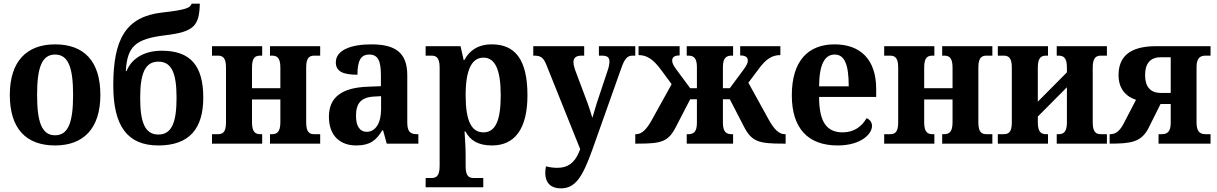

<svg xmlns="http://www.w3.org/2000/svg" viewBox="-20 -790 6695 1056"><path d="M283 10C439 10 532 -83 532 -268C532 -455 441 -546 283 -546C127 -546 34 -453 34 -268C34 -82 124 10 283 10ZM283 -46C210 -46 184 -118 184 -268C184 -418 210 -490 283 -490C356 -490 382 -418 382 -268C382 -118 356 -46 283 -46Z M851 10C1022 10 1098 -83 1098 -253C1098 -428 1028 -511 870 -511C763 -511 700 -460 676 -399H672C680 -534 723 -576 889 -596C1047 -615 1076 -647 1079 -770H1034C1027 -748 1008 -736 871 -721C670 -698 603 -572 603 -320C603 -99 679 10 851 10ZM851 -50C775 -50 751 -122 751 -252C751 -382 776 -451 851 -451C927 -451 951 -382 951 -252C951 -122 927 -50 851 -50Z M1146 0H1422V-52H1413C1388 -52 1366 -59 1366 -117V-243H1522V-117C1522 -59 1499 -52 1474 -52H1465V0H1741V-52H1710C1685 -52 1664 -59 1664 -116V-420C1664 -476 1685 -484 1710 -484H1741V-536H1465V-484H1474C1500 -484 1522 -477 1522 -419V-305H1366V-419C1366 -477 1387 -484 1413 -484H1422V-536H1146V-484H1177C1202 -484 1223 -476 1223 -420V-116C1223 -59 1202 -52 1177 -52H1146Z M1939 10C2012 10 2049 -16 2082 -73H2087L2107 0H2281V-52H2274C2235 -52 2220 -67 2220 -118V-376C2220 -501 2154 -546 2022 -546C1914 -546 1827 -516 1827 -447C1827 -398 1865 -379 1946 -379C1946 -454 1963 -490 2011 -490C2061 -490 2075 -452 2075 -374V-316L2002 -313C1864 -308 1789 -258 1789 -148C1789 -40 1854 10 1939 10ZM1997 -65C1960 -65 1938 -95 1938 -153C1938 -219 1963 -255 2038 -259L2076 -261V-190C2076 -111 2044 -65 1997 -65Z M2321 240H2638V189H2586C2562 189 2541 182 2541 125V61C2541 26 2537 -37 2535 -67H2540C2567 -16 2612 10 2686 10C2811 10 2881 -81 2881 -266C2881 -464 2812 -546 2685 -546C2608 -546 2561 -511 2534 -460H2530L2513 -536H2321V-484H2352C2377 -484 2398 -476 2398 -419V124C2398 182 2376 189 2352 189H2321ZM2639 -62C2574 -62 2541 -123 2541 -266C2541 -407 2575 -473 2639 -473C2703 -473 2734 -407 2734 -266C2734 -125 2704 -62 2639 -62Z M3064 246C3142 246 3182 190 3238 33L3396 -412C3417 -473 3433 -484 3461 -484H3474V-536H3274V-484H3290C3318 -484 3332 -476 3332 -451C3332 -436 3327 -415 3321 -399L3262 -222C3255 -199 3249 -180 3238 -142C3226 -180 3220 -200 3212 -222L3144 -403C3139 -417 3134 -434 3134 -448C3134 -471 3147 -484 3179 -484H3193V-536H2913V-484H2917C2952 -484 2968 -475 2984 -436L3171 30L3165 46C3138 110 3099 133 3046 133C3027 133 3006 131 2983 125C2980 138 2979 150 2979 160C2979 221 3015 246 3064 246Z M3474 0H3487C3619 0 3656 -10 3699 -95L3776 -244H3813V-115C3813 -62 3793 -52 3765 -52H3757V0H4012V-52H4004C3977 -52 3956 -62 3956 -115V-244H3994L4071 -95C4114 -10 4154 0 4287 0H4301V-52H4296C4265 -52 4238 -78 4208 -132L4096 -335L4150 -407C4191 -464 4225 -487 4272 -487V-536H4051V-485C4079 -485 4093 -476 4093 -457C4093 -447 4090 -435 4071 -409L3994 -305H3956V-421C3956 -474 3977 -484 4004 -484H4012V-536H3757V-484H3765C3793 -484 3813 -474 3813 -421V-305H3776L3699 -409C3680 -435 3677 -447 3677 -457C3677 -476 3690 -485 3718 -485V-536H3492V-487C3539 -487 3573 -463 3615 -407L3674 -327L3566 -132C3537 -79 3510 -52 3479 -52H3474Z M4587 10C4715 10 4776 -53 4776 -97C4776 -118 4764 -133 4746 -140C4721 -95 4677 -62 4615 -62C4527 -62 4485 -119 4485 -257H4799V-301C4799 -462 4713 -546 4570 -546C4423 -546 4335 -453 4335 -266C4335 -84 4424 10 4587 10ZM4648 -315H4485C4486 -435 4515 -490 4571 -490C4625 -490 4648 -435 4648 -315Z M4843 0H5119V-52H5110C5085 -52 5063 -59 5063 -117V-243H5219V-117C5219 -59 5196 -52 5171 -52H5162V0H5438V-52H5407C5382 -52 5361 -59 5361 -116V-420C5361 -476 5382 -484 5407 -484H5438V-536H5162V-484H5171C5197 -484 5219 -477 5219 -419V-305H5063V-419C5063 -477 5084 -484 5110 -484H5119V-536H4843V-484H4874C4899 -484 4920 -476 4920 -420V-116C4920 -59 4899 -52 4874 -52H4843Z M5468 0H5744V-52H5735C5710 -52 5688 -59 5688 -117V-149L5848 -310V-117C5848 -59 5826 -52 5800 -52H5792V0H6068V-52H6036C6012 -52 5990 -59 5990 -116V-420C5990 -476 6012 -484 6036 -484H6068V-536H5792V-484H5800C5826 -484 5848 -477 5848 -419V-392L5688 -231V-419C5688 -477 5710 -484 5735 -484H5744V-536H5468V-484H5499C5524 -484 5545 -476 5545 -420V-116C5545 -59 5524 -52 5499 -52H5468Z M6083 0C6198 0 6257 -7 6297 -86L6363 -218H6419V-115C6419 -62 6397 -52 6369 -52H6352V0H6638V-52H6611C6584 -52 6561 -62 6561 -115V-421C6561 -474 6584 -484 6611 -484H6638V-536H6338C6190 -536 6132 -475 6132 -377C6132 -301 6173 -259 6228 -241L6161 -112C6139 -69 6116 -52 6086 -52H6083ZM6364 -279C6306 -279 6278 -314 6278 -377C6278 -439 6305 -475 6364 -475H6419V-279Z"/></svg>

Font: Noto Serif SemiCondensed
Style: Bold
Weight: 700
Width: 4
Designer: Monotype Design Team
Foundry: Monotype Imaging Inc.
Version: Version 2.015